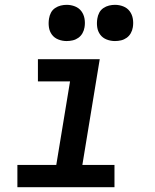

<svg xmlns="http://www.w3.org/2000/svg" viewBox="-20 -775 640 795"><path d="M52 0V-92H213L270 -438H137V-530H393L321 -92H454V0ZM456 -605Q438 -605 421.5 -611.5Q405 -618 395 -631.5Q385 -645 382.5 -662.5Q380 -680 383 -698Q385 -711 391 -722.5Q397 -734 408 -741.5Q419 -749 431.5 -752Q444 -755 456 -755Q474 -755 490.5 -748.5Q507 -742 517 -728.5Q527 -715 530 -697.5Q533 -680 530 -662Q528 -649 521.5 -637.5Q515 -626 504.5 -618.5Q494 -611 481.5 -608Q469 -605 456 -605ZM256 -605Q238 -605 221.5 -611.5Q205 -618 195 -631.5Q185 -645 182.5 -662.5Q180 -680 183 -698Q185 -711 191 -722.5Q197 -734 208 -741.5Q219 -749 231.5 -752Q244 -755 256 -755Q274 -755 290.5 -748.5Q307 -742 317 -728.5Q327 -715 330 -697.5Q333 -680 330 -662Q328 -649 321.5 -637.5Q315 -626 304.5 -618.5Q294 -611 281.5 -608Q269 -605 256 -605Z"/></svg>

Font: Iosevka Curly Slab SmBdExObl
Style: Regular
Weight: 600
Width: 7
Italic angle: -9°
Monospace: yes
Designer: Belleve Invis
Foundry: Belleve Invis
Version: Version 11.1.0; ttfautohint (v1.8.3)